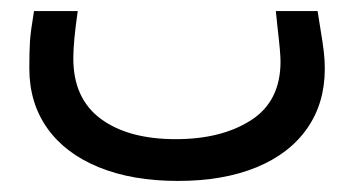

<svg xmlns="http://www.w3.org/2000/svg" viewBox="-20 -114 640 347"><path d="M33 9.5Q33 -21.5 34.2 -40Q35.5 -58.5 41.5 -94H120.5Q112.5 -39 112.5 -8.5Q112.5 64 162.2 100.8Q212 137.5 297.5 137.5Q380.5 137.5 433.8 103.2Q487 69 487 -3Q487 -18.5 481.5 -65L478.5 -94H554L559 -62.5Q563.5 -35.5 565.2 -20.8Q567 -6 567 10.5Q567 72.5 535 118.2Q503 164 443.2 188.5Q383.5 213 301.5 213Q219 213 158.5 188.2Q98 163.5 65.5 117.8Q33 72 33 9.5Z"/></svg>

Font: JuliaMono Italic
Style: Regular
Weight: 400
Italic angle: -9°
Monospace: yes
Designer: cormullion
Foundry: corm
Version: Version 0.049; ttfautohint (v1.8.4)